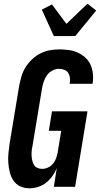

<svg xmlns="http://www.w3.org/2000/svg" viewBox="-20 -1010 540 1038"><path d="M139 8Q112 8 89.5 -2.5Q67 -13 53 -33.5Q39 -54 33 -78.5Q27 -103 25 -128.5Q23 -154 25.5 -180.5Q28 -207 32 -234L84 -548Q89 -573 96.5 -598.5Q104 -624 118.5 -647Q133 -670 153.5 -689.5Q174 -709 198 -721Q222 -733 248 -738Q274 -743 300 -743Q326 -743 351.5 -739.5Q377 -736 399.5 -726Q422 -716 440.5 -699.5Q459 -683 469 -661Q479 -639 482 -613.5Q485 -588 481 -562L480 -557H357V-559Q360 -574 358 -589Q356 -604 349 -615.5Q342 -627 328 -632.5Q314 -638 299 -638Q281 -638 263 -628.5Q245 -619 233.5 -602.5Q222 -586 216 -567.5Q210 -549 207 -531L155 -217Q152 -204 151 -190.5Q150 -177 151 -164.5Q152 -152 155 -139.5Q158 -127 164.5 -117Q171 -107 183 -102Q195 -97 208 -97Q224 -97 240 -104.5Q256 -112 267 -125.5Q278 -139 283.5 -155Q289 -171 292 -187L311 -303H244L261 -408H453L386 0H271L287 -101Q278 -79 263.5 -58.5Q249 -38 229.5 -22.5Q210 -7 186 0.5Q162 8 139 8ZM271 -815 206 -958 261 -986 339 -881 453 -990 500 -953 387 -815Z"/></svg>

Font: Iosevka Curly Extrabold
Style: Italic
Weight: 800
Italic angle: -9°
Monospace: yes
Designer: Belleve Invis
Foundry: Belleve Invis
Version: Version 22.1.2; ttfautohint (v1.8.4)